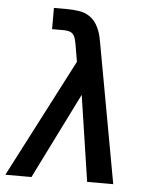

<svg xmlns="http://www.w3.org/2000/svg" viewBox="-53 -781 705 828"><g transform="rotate(5 300.0 -367.5)"><path d="M1 0 266 -512 253 -589Q251 -600 248 -610.5Q245 -621 238.5 -629Q232 -637 221 -640Q210 -643 199 -643H147V-735H199Q226 -735 253 -731.5Q280 -728 301 -714Q322 -700 334.5 -677.5Q347 -655 353 -630Q354 -624 355.5 -617.5Q357 -611 358 -605L468 0H355L299 -372L114 0Z"/></g></svg>

Font: Iosevka SS04 Semibold Extended
Style: Italic
Weight: 600
Width: 7
Italic angle: -9°
Monospace: yes
Designer: Belleve Invis
Foundry: Belleve Invis
Version: Version 19.0.0; ttfautohint (v1.8.4)